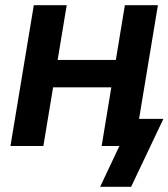

<svg xmlns="http://www.w3.org/2000/svg" viewBox="-20 -559 645 735"><path d="M457 -329.6 439.5 -224.6H149.4L166.5 -329.6ZM235.4 -539.1 146 0H20L109.4 -539.1ZM584.5 -539.1 495.1 0H369.1L458 -539.1ZM363.3 156.2 437 0H399.9L417 -104H605.5L481.9 156.2Z"/></svg>

Font: Inter 18pt SemiBold
Style: Italic
Weight: 600
Italic angle: -9.3988°
Designer: Rasmus Andersson
Foundry: rsms
Version: Version 4.001;git-66647c0bb